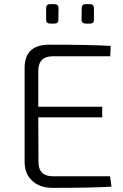

<svg xmlns="http://www.w3.org/2000/svg" viewBox="-20 -907 595 928"><path d="M222 -793Q203 -793 203 -812V-867Q203 -887 222 -887H242Q263 -887 263 -867L262 -813Q263 -793 243 -793ZM394 -793Q375 -793 374 -812L375 -867Q375 -887 394 -887H414Q434 -887 434 -867V-813Q435 -793 415 -793ZM235 -635Q164 -635 165 -561V-391H474V-340H165L166 -126Q165 -55 236 -55H512L519 -5Q428 1 235 1Q171 1 135 -34Q99 -67 99 -125V-579Q99 -691 218 -691Q421 -691 515 -685L513 -635Z"/></svg>

Font: Taylor Sans Light
Style: Regular
Weight: 300
Italic angle: -8°
Designer: Natanael Gama
Version: Version 1.001 September 8, 2015